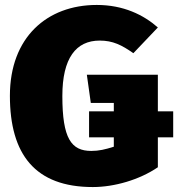

<svg xmlns="http://www.w3.org/2000/svg" viewBox="-20 -736 720 776"><path d="M680 -286H618V-434H331L347 -320H440V-286H340V-181H440V-143C405 -132 380 -126 349 -126C268 -126 232 -176 232 -348C232 -501 287 -572 383 -572C436 -572 472 -554 519 -521L618 -625C560 -676 479 -716 371 -716C170 -716 20 -585 20 -349C20 -112 122 20 355 20C442 20 543 -9 618 -60V-181H680Z"/></svg>

Font: Fira Sans Heavy
Style: Regular
Weight: 900
Designer: bBox Type GmbH & Carrois Corporate GbR & Edenspiekermann AG
Foundry: bBox Type GmbH & Carrois Corporate GbR & Edenspiekermann AG
Version: Version 4.300;PS 004.300;hotconv 1.0.88;makeotf.lib2.5.64775